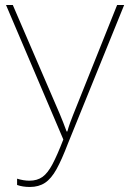

<svg xmlns="http://www.w3.org/2000/svg" viewBox="-20 -734 517 764"><path d="M99 10Q70 10 48 2V-23Q74 -15 97 -15Q128 -15 149 -30Q170 -45 189 -81Q208 -117 232 -179L4 -714H31L218 -280Q226 -260 232 -245.5Q238 -231 245 -211H248Q253 -229 259 -245.5Q265 -262 271 -277L446 -714H474L250 -162Q226 -99 205 -61Q184 -23 159 -6.5Q134 10 99 10Z"/></svg>

Font: Noto Sans SemiCondensed Thin
Style: Regular
Weight: 100
Width: 4
Designer: Monotype Design Team
Foundry: Monotype Imaging Inc.
Version: Version 2.013; ttfautohint (v1.8.4.7-5d5b)